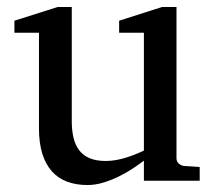

<svg xmlns="http://www.w3.org/2000/svg" viewBox="-20 -514 609 546"><path d="M389.2 0V-57.1Q376.5 -47.4 358.2 -35.2Q339.8 -22.9 318.6 -12.5Q297.4 -2 274.2 5.1Q251 12.2 229 12.2Q196.8 12.2 171.1 2.7Q145.5 -6.8 127.7 -26.6Q109.9 -46.4 100.3 -76.9Q90.8 -107.4 90.8 -149.9V-420.9H21V-455.1L144 -494.1H184.1V-168.9Q184.1 -142.6 189.2 -121.6Q194.3 -100.6 205.8 -85.9Q217.3 -71.3 235.8 -63.7Q254.4 -56.2 280.8 -56.2Q295.9 -56.2 311.5 -59.1Q327.1 -62 341.3 -66.7Q355.5 -71.3 367.9 -76.4Q380.4 -81.5 389.2 -85.9V-420.9H318.8V-455.1L440.9 -494.1H481.9V-64Q481.9 -54.7 488.5 -48.8Q495.1 -43 503.9 -42L547.9 -39.1V0Z"/></svg>

Font: BabelStone Ogham Pictish
Style: Regular
Weight: 400
Designer: Andrew West
Foundry: BabelStone
Version: Version 1.02 March 14, 2022